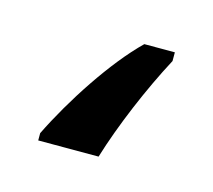

<svg xmlns="http://www.w3.org/2000/svg" viewBox="-42 12 283 255"><g transform="rotate(15 99.5 140.0)"><path d="M172 72V60H130C93 96 52 159 27 210V220H110C124 174 148 117 172 72Z"/></g></svg>

Font: Noto Sans UI Condensed
Style: Regular
Weight: 400
Width: 3
Designer: Monotype Design Team
Foundry: Monotype Imaging Inc.
Version: Version 1.901